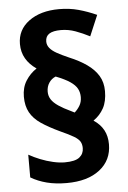

<svg xmlns="http://www.w3.org/2000/svg" viewBox="-54 -804 567 850"><g transform="rotate(-5 229.0 -379.0)"><path d="M52 -391Q52 -432 71 -462Q90 -492 119 -511Q88 -532 71.5 -560.5Q55 -589 55 -625Q55 -688 106.5 -726Q158 -764 241 -764Q287 -764 327 -753Q367 -742 407 -724L368 -632Q337 -648 305.5 -659.5Q274 -671 241 -671Q206 -671 189 -660Q172 -649 172 -626Q172 -610 182.5 -597Q193 -584 213.5 -572.5Q234 -561 266 -547Q312 -528 344.5 -505Q377 -482 394.5 -453Q412 -424 412 -385Q412 -339 395.5 -309Q379 -279 350 -259Q380 -239 394.5 -212Q409 -185 409 -149Q409 -78 355 -36Q301 6 208 6Q159 6 120 -4Q81 -14 49 -33V-134Q72 -121 99.5 -110Q127 -99 155.5 -92.5Q184 -86 207 -86Q254 -86 273 -101.5Q292 -117 292 -142Q292 -159 285 -171Q278 -183 258 -195Q238 -207 198 -225Q149 -248 116.5 -270Q84 -292 68 -321Q52 -350 52 -391ZM159 -404Q159 -385 169 -369.5Q179 -354 200.5 -339.5Q222 -325 254 -310L270 -302Q283 -313 293 -329.5Q303 -346 303 -368Q303 -389 294 -405.5Q285 -422 263 -437Q241 -452 200 -468Q182 -461 170.5 -444Q159 -427 159 -404Z"/></g></svg>

Font: Noto Sans Thai SemiCondensed
Style: Bold
Weight: 700
Width: 4
Designer: Monotype Design Team
Foundry: Monotype Imaging Inc.
Version: Version 2.001